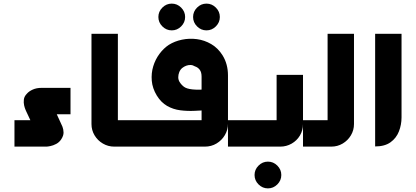

<svg xmlns="http://www.w3.org/2000/svg" viewBox="-20 -811 2301 1062"><path d="M60 0V-146H148L126 -193Q126 -193 121.5 -203Q117 -213 113.5 -228Q110 -243 112 -260.5Q114 -278 129 -293Q140 -306 161 -315.5Q182 -325 210 -325H370V-179H294L316 -131Q320 -124 325.5 -110Q331 -96 331.5 -78.5Q332 -61 319 -41Q308 -24 291 -15Q274 -6 258.5 -3Q243 0 237 0Z M780 0H751V-146H780ZM769 0H612Q578 0 549 -17Q520 -34 503 -62.5Q486 -91 486 -125V-624H632V-129Q628 -133 623.5 -137.5Q619 -142 615 -146H769Z M930 -643Q900 -643 878 -665Q856 -687 856 -717Q856 -747 878 -769Q900 -791 930 -791Q960 -791 982 -769Q1004 -747 1004 -717Q1004 -687 982 -665Q960 -643 930 -643ZM1122 -643Q1092 -643 1070 -665Q1048 -687 1048 -717Q1048 -747 1070 -769Q1092 -791 1122 -791Q1152 -791 1174 -769Q1196 -747 1196 -717Q1196 -687 1174 -665Q1152 -643 1122 -643Z M761 0V-146H1112Q1108 -142 1103.5 -137.5Q1099 -133 1095 -129V-387Q1095 -412 1084.5 -425.5Q1074 -439 1058 -444Q1047 -451 1034.5 -451.5Q1022 -452 1010 -447.5Q998 -443 988 -435Q977 -426 971.5 -412Q966 -398 966 -384Q966 -370 973 -358Q983 -342 997.5 -331Q1012 -320 1044 -316.5Q1076 -313 1135 -317V-202Q1097 -200 1056.5 -198Q1016 -196 977 -201Q938 -206 904.5 -225Q871 -244 847 -283Q823 -323 819.5 -364.5Q816 -406 827.5 -444Q839 -482 862 -513Q885 -544 914 -563Q946 -583 986.5 -591.5Q1027 -600 1069 -594.5Q1111 -589 1148.5 -567Q1186 -545 1211 -505Q1226 -481 1233.5 -453Q1241 -425 1241 -394V-127Q1241 -93 1224 -64Q1207 -35 1178 -17.5Q1149 0 1113 0Z M1462 231Q1432 231 1410 209Q1388 187 1388 157Q1388 127 1410 105Q1432 83 1462 83Q1492 83 1514 105Q1536 127 1536 157Q1536 187 1514 209Q1492 231 1462 231Z M1241 0V-146H1527Q1523 -142 1518.5 -137.5Q1514 -133 1510 -129V-397H1656V-125Q1656 -90 1639 -61.5Q1622 -33 1593 -16.5Q1564 0 1530 0Z M1656 0V-146H1809Q1805 -142 1800.5 -137.5Q1796 -133 1792 -129V-624H1938V-125Q1938 -91 1921 -62.5Q1904 -34 1875.5 -17Q1847 0 1812 0Z M2055 -1V-624H2201V-162Q2201 -121 2186.5 -84Q2172 -47 2140 -24Q2108 -1 2055 -1Z"/></svg>

Font: Mada
Style: Bold
Weight: 700
Designer: Khaled Hosny
Version: Version 1.5